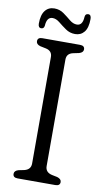

<svg xmlns="http://www.w3.org/2000/svg" viewBox="-95 -900 507 944"><g transform="rotate(10 158.5 -428.0)"><path d="M194.5 -84.5Q194.5 -53.5 228 -46L255 -40.5Q276 -34 276 -19Q276 0 252.5 0H64.5Q41 0 41 -19Q41 -34.5 61.5 -40.5L89 -46Q122 -53.5 122 -84.5V-616.5Q122 -646.5 90.5 -653.5L61.5 -659.5Q41 -665.5 41 -681Q41 -700 64.5 -700H252.5Q276 -700 276 -681Q276 -665.5 255 -659.5L226 -653.5Q194.5 -646.5 194.5 -616.5ZM219 -748Q192.5 -748 171.5 -762.8Q150.5 -777.5 132.8 -792Q115 -806.5 97.5 -806.5Q68.5 -806.5 66 -763Q64 -747 50.5 -747Q35 -747 35 -768Q35 -811.5 52 -833Q69 -854.5 98 -854.5Q124.5 -854.5 145 -839.8Q165.5 -825 183.2 -810.2Q201 -795.5 219.5 -795.5Q248.5 -795.5 250.5 -839Q252 -855.5 266.5 -855.5Q281.5 -855.5 281.5 -834Q281.5 -790 264.5 -769Q247.5 -748 219 -748Z"/></g></svg>

Font: Fraunces 72pt SuperSoft Light
Style: Regular
Weight: 300
Version: Version 1.000;[0bf87f6ff]